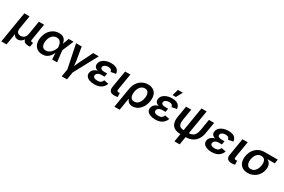

<svg xmlns="http://www.w3.org/2000/svg" viewBox="138 -2290 5952 4019"><g transform="rotate(30 3114.0 -280.5)"><path d="M-11.2 204.1 112.8 -545.9H239.3L185.5 -220.7Q178.7 -177.7 189.2 -150.4Q199.7 -123 223.4 -110.1Q247.1 -97.2 278.3 -97.2Q311.5 -97.2 338.6 -110.6Q365.7 -124 384.3 -151.4Q402.8 -178.7 410.2 -220.7L463.9 -545.9H590.3L523.9 -144Q520 -121.6 528.8 -111.8Q537.6 -102.1 562 -102.1H581.1L564.5 0H517.1Q447.8 0 418.7 -34.2Q389.6 -68.4 400.4 -133.8L408.7 -183.1H431.6Q422.9 -128.9 403.6 -93.3Q384.3 -57.6 360.1 -37.6Q335.9 -17.6 310.8 -9Q285.6 -0.5 264.6 -0.5Q243.2 -0.5 220.7 -9Q198.2 -17.6 180.4 -37.8Q162.6 -58.1 155.3 -93.5Q147.9 -128.9 156.7 -183.1H179.7L115.2 204.1Z M863.3 11.7Q788.6 11.7 737.5 -23.9Q686.5 -59.6 665.3 -123.5Q644 -187.5 657.7 -271Q671.9 -356.4 713.6 -419.4Q755.4 -482.4 817.4 -517.6Q879.4 -552.7 954.6 -552.7Q1012.7 -552.7 1047.9 -533.4Q1083 -514.2 1101.1 -483.6Q1119.1 -453.1 1125.5 -418.7Q1131.8 -384.3 1131.8 -354.5H1174.3L1186.5 -274.4L1219.7 0H1100.1L1084 -274.4Q1082.5 -303.2 1076.7 -333.5Q1070.8 -363.8 1057.1 -389.9Q1043.5 -416 1019.3 -432.1Q995.1 -448.2 957 -448.2Q913.6 -448.2 878.4 -426.8Q843.3 -405.3 819.3 -365.7Q795.4 -326.2 786.6 -270.5Q777.8 -216.3 786.6 -176.8Q795.4 -137.2 821.5 -116Q847.7 -94.7 889.2 -94.7Q927.2 -94.7 958.5 -111.3Q989.7 -127.9 1014.2 -154.5Q1038.6 -181.2 1055.9 -212.2Q1073.2 -243.2 1083.5 -271.5L1184.1 -545.9H1302.2L1186 -271.5L1147.9 -196.3H1107.4Q1096.2 -166 1078.4 -130.4Q1060.5 -94.7 1033 -62.3Q1005.4 -29.8 964.1 -9Q922.9 11.7 863.3 11.7Z M1481 25.9 1363.3 -545.9H1499L1549.8 -249Q1558.6 -196.8 1562.5 -144Q1566.4 -91.3 1570.8 -37.1H1539.1Q1561 -91.3 1582 -144Q1603 -196.8 1629.4 -249L1777.8 -545.9H1912.6L1604.5 25.9ZM1450.2 204.1 1484.4 -3.9H1611.3L1577.1 204.1Z M2121.1 9.8Q2052.2 9.8 2001.2 -9.3Q1950.2 -28.3 1924.8 -63.7Q1899.4 -99.1 1907.7 -147.9Q1912.1 -174.3 1927.2 -199Q1942.4 -223.6 1970 -242.9Q1997.6 -262.2 2039.8 -273.7Q2082 -285.2 2141.1 -285.2H2238.3L2230.5 -236.8H2158.2Q2122.6 -236.8 2096.4 -226.8Q2070.3 -216.8 2054.4 -199.7Q2038.6 -182.6 2035.2 -161.1Q2029.3 -128.4 2056.4 -108.6Q2083.5 -88.9 2139.2 -88.9Q2175.3 -88.9 2199 -97.9Q2222.7 -106.9 2237.5 -124.8Q2252.4 -142.6 2262.7 -168.9L2374 -147.5Q2355 -97.2 2321.3 -62Q2287.6 -26.9 2238 -8.5Q2188.5 9.8 2121.1 9.8ZM2137.7 -263.7Q2082.5 -263.7 2045.7 -273.7Q2008.8 -283.7 1987.8 -302Q1966.8 -320.3 1960.2 -344Q1953.6 -367.7 1958 -394.5Q1966.8 -445.3 2002.4 -480.5Q2038.1 -515.6 2092.5 -534.2Q2147 -552.7 2212.9 -552.7Q2275.9 -552.7 2318.1 -535.9Q2360.4 -519 2383.1 -487.1Q2405.8 -455.1 2409.2 -409.7L2290 -385.7Q2286.6 -418.5 2264.2 -436.8Q2241.7 -455.1 2196.3 -455.1Q2147.9 -455.1 2116.2 -435.1Q2084.5 -415 2080.1 -383.8Q2075.7 -355.5 2099.9 -338.6Q2124 -321.8 2171.9 -321.8H2244.1L2234.9 -263.7Z M2606.9 3.4Q2530.8 3.4 2500.2 -31.5Q2469.7 -66.4 2481 -134.8L2548.8 -545.9H2675.8L2611.3 -155.8Q2606.4 -126 2613.3 -112.8Q2620.1 -99.6 2644 -99.6Q2656.7 -99.6 2663.6 -100.3Q2670.4 -101.1 2675.8 -103L2681.6 -6.8Q2670.4 -3.4 2650.6 0Q2630.9 3.4 2606.9 3.4Z M2722.7 204.1 2800.8 -267.6Q2814.9 -353 2856.2 -417Q2897.5 -481 2960.9 -516.8Q3024.4 -552.7 3104.5 -552.7Q3181.2 -552.7 3233.2 -519Q3285.2 -485.4 3307.1 -422.4Q3329.1 -359.4 3314.9 -271.5Q3300.8 -184.6 3261 -121.3Q3221.2 -58.1 3164.6 -24.2Q3107.9 9.8 3043 9.8Q2996.6 9.8 2968.3 -5.9Q2939.9 -21.5 2924.8 -43.7Q2909.7 -65.9 2902.8 -86.4H2897L2849.6 204.1ZM3026.4 -94.7Q3068.8 -94.7 3101.3 -117.7Q3133.8 -140.6 3155.3 -181.2Q3176.8 -221.7 3185.1 -273.4Q3193.8 -324.7 3185.8 -364Q3177.7 -403.3 3152.8 -425.8Q3127.9 -448.2 3085.4 -448.2Q3043.5 -448.2 3011 -426.5Q2978.5 -404.8 2956.8 -365.7Q2935.1 -326.7 2926.3 -273.9Q2917.5 -220.2 2926 -179.7Q2934.6 -139.2 2959.7 -116.9Q2984.9 -94.7 3026.4 -94.7Z M3593.8 9.8Q3524.9 9.8 3473.9 -9.3Q3422.9 -28.3 3397.5 -63.7Q3372.1 -99.1 3380.4 -147.9Q3384.8 -174.3 3399.9 -199Q3415 -223.6 3442.6 -242.9Q3470.2 -262.2 3512.5 -273.7Q3554.7 -285.2 3613.8 -285.2H3710.9L3703.1 -236.8H3630.9Q3595.2 -236.8 3569.1 -226.8Q3543 -216.8 3527.1 -199.7Q3511.2 -182.6 3507.8 -161.1Q3502 -128.4 3529.1 -108.6Q3556.2 -88.9 3611.8 -88.9Q3647.9 -88.9 3671.6 -97.9Q3695.3 -106.9 3710.2 -124.8Q3725.1 -142.6 3735.4 -168.9L3846.7 -147.5Q3827.6 -97.2 3793.9 -62Q3760.3 -26.9 3710.7 -8.5Q3661.1 9.8 3593.8 9.8ZM3610.4 -263.7Q3555.2 -263.7 3518.3 -273.7Q3481.4 -283.7 3460.4 -302Q3439.5 -320.3 3432.9 -344Q3426.3 -367.7 3430.7 -394.5Q3439.5 -445.3 3475.1 -480.5Q3510.7 -515.6 3565.2 -534.2Q3619.6 -552.7 3685.5 -552.7Q3748.5 -552.7 3790.8 -535.9Q3833 -519 3855.7 -487.1Q3878.4 -455.1 3881.8 -409.7L3762.7 -385.7Q3759.3 -418.5 3736.8 -436.8Q3714.4 -455.1 3668.9 -455.1Q3620.6 -455.1 3588.9 -435.1Q3557.1 -415 3552.7 -383.8Q3548.3 -355.5 3572.5 -338.6Q3596.7 -321.8 3644.5 -321.8H3716.8L3707.5 -263.7ZM3656.7 -615.7 3697.8 -765.1H3817.4L3735.4 -615.7Z M4206.1 9.8Q4118.2 9.8 4061.5 -22.5Q4004.9 -54.7 3983.2 -118.4Q3961.4 -182.1 3976.6 -275.4L4021.5 -545.9H4146.5L4102.1 -275.4Q4091.3 -211.4 4101.8 -171.6Q4112.3 -131.8 4143.1 -113.5Q4173.8 -95.2 4223.1 -95.2H4348.6Q4397.9 -95.2 4434.8 -113.5Q4471.7 -131.8 4495.4 -171.6Q4519 -211.4 4529.8 -275.4L4574.2 -545.9H4699.7L4654.8 -275.4Q4639.6 -182.6 4597.2 -119.1Q4554.7 -55.7 4487.8 -22.9Q4420.9 9.8 4331.5 9.8ZM4173.8 204.1 4319.3 -675.8H4444.8L4299.3 204.1Z M4957 9.8Q4888.2 9.8 4837.2 -9.3Q4786.1 -28.3 4760.7 -63.7Q4735.4 -99.1 4743.7 -147.9Q4748 -174.3 4763.2 -199Q4778.3 -223.6 4805.9 -242.9Q4833.5 -262.2 4875.7 -273.7Q4918 -285.2 4977.1 -285.2H5074.2L5066.4 -236.8H4994.1Q4958.5 -236.8 4932.4 -226.8Q4906.2 -216.8 4890.4 -199.7Q4874.5 -182.6 4871.1 -161.1Q4865.2 -128.4 4892.3 -108.6Q4919.4 -88.9 4975.1 -88.9Q5011.2 -88.9 5034.9 -97.9Q5058.6 -106.9 5073.5 -124.8Q5088.4 -142.6 5098.6 -168.9L5210 -147.5Q5190.9 -97.2 5157.2 -62Q5123.5 -26.9 5074 -8.5Q5024.4 9.8 4957 9.8ZM4973.6 -263.7Q4918.5 -263.7 4881.6 -273.7Q4844.7 -283.7 4823.7 -302Q4802.7 -320.3 4796.1 -344Q4789.6 -367.7 4793.9 -394.5Q4802.7 -445.3 4838.4 -480.5Q4874 -515.6 4928.5 -534.2Q4982.9 -552.7 5048.8 -552.7Q5111.8 -552.7 5154.1 -535.9Q5196.3 -519 5219 -487.1Q5241.7 -455.1 5245.1 -409.7L5126 -385.7Q5122.6 -418.5 5100.1 -436.8Q5077.6 -455.1 5032.2 -455.1Q4983.9 -455.1 4952.1 -435.1Q4920.4 -415 4916 -383.8Q4911.6 -355.5 4935.8 -338.6Q4960 -321.8 5007.8 -321.8H5080.1L5070.8 -263.7Z M5442.9 3.4Q5366.7 3.4 5336.2 -31.5Q5305.7 -66.4 5316.9 -134.8L5384.8 -545.9H5511.7L5447.3 -155.8Q5442.4 -126 5449.2 -112.8Q5456.1 -99.6 5480 -99.6Q5492.7 -99.6 5499.5 -100.3Q5506.3 -101.1 5511.7 -103L5517.6 -6.8Q5506.3 -3.4 5486.6 0Q5466.8 3.4 5442.9 3.4Z M5827.6 11.2Q5747.6 11.2 5694.8 -23.9Q5642.1 -59.1 5620.6 -122.1Q5599.1 -185.1 5612.8 -269Q5627 -353 5669.2 -415Q5711.4 -477.1 5775.9 -511.5Q5840.3 -545.9 5919.4 -545.9H6238.8L6222.7 -446.8H5983.9L5902.8 -442.9Q5858.4 -442.9 5825.4 -420.2Q5792.5 -397.5 5771.5 -358.4Q5750.5 -319.3 5742.2 -269.5Q5733.9 -219.7 5741.7 -179.7Q5749.5 -139.6 5774.9 -115.7Q5800.3 -91.8 5844.7 -91.8Q5889.2 -91.8 5922.1 -115.2Q5955.1 -138.7 5976.3 -179Q5997.6 -219.2 6005.9 -269.5Q6014.6 -319.8 6006.3 -358.9Q5998 -397.9 5972.4 -420.4Q5946.8 -442.9 5902.8 -442.9L5908.2 -473.6Q5965.8 -473.6 6011.5 -459.7Q6057.1 -445.8 6087.2 -417.2Q6117.2 -388.7 6128.9 -346.4Q6140.6 -304.2 6131.3 -247.6Q6119.1 -173.8 6077.4 -115.5Q6035.6 -57.1 5971.4 -22.9Q5907.2 11.2 5827.6 11.2Z"/></g></svg>

Font: Inter SemiBold
Style: Italic
Weight: 600
Italic angle: -9.3988°
Designer: Rasmus Andersson
Foundry: rsms
Version: Version 4.001;git-66647c0bb